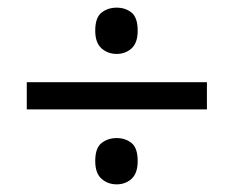

<svg xmlns="http://www.w3.org/2000/svg" viewBox="-20 -603 612 502"><path d="M285 -462Q262 -462 245.5 -476.5Q229 -491 229 -523Q229 -557 245.5 -570Q262 -583 285 -583Q308 -583 324 -570Q340 -557 340 -523Q340 -491 324 -476.5Q308 -462 285 -462ZM50 -317V-388H521V-317ZM285 -121Q262 -121 245.5 -135.5Q229 -150 229 -182Q229 -216 245.5 -229Q262 -242 285 -242Q308 -242 324 -229Q340 -216 340 -182Q340 -150 324 -135.5Q308 -121 285 -121Z"/></svg>

Font: Noto Sans Indic Siyaq Numbers
Style: Regular
Weight: 400
Designer: Monotype Design Team
Foundry: Monotype Imaging Inc.
Version: Version 2.002; ttfautohint (v1.8.4.7-5d5b)